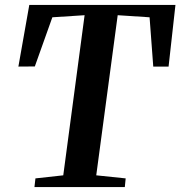

<svg xmlns="http://www.w3.org/2000/svg" viewBox="-20 -763 736 783"><path d="M120.5 0 124.5 -35.5 238 -48 325 -701 193.5 -692.5 122 -492 55 -491.5 99.5 -743H695.5L667.5 -491.5H605L590 -692.5L460 -701L372.5 -48L492.5 -35.5L489 0Z"/></svg>

Font: Merriweather 72pt SemiBold
Style: Italic
Weight: 600
Italic angle: -7.8°
Version: Version 2.101